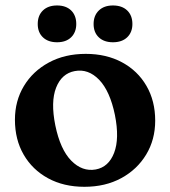

<svg xmlns="http://www.w3.org/2000/svg" viewBox="-20 -688 638 720"><path d="M301.5 -486Q379 -486 437.8 -454.2Q496.5 -422.5 529.2 -366Q562 -309.5 562 -235.5Q562 -164.5 528.2 -108.5Q494.5 -52.5 434.8 -20Q375 12.5 296.5 12.5Q219 12.5 160.2 -19.5Q101.5 -51.5 68.8 -108Q36 -164.5 36 -239Q36 -309.5 69.5 -365.2Q103 -421 163 -453.5Q223 -486 301.5 -486ZM339 -52.5Q387.5 -61.5 408 -115Q428.5 -168.5 411 -256.5Q392.5 -346.5 351.8 -388.8Q311 -431 260.5 -421.5Q211.5 -412.5 190.5 -359.5Q169.5 -306.5 187.5 -217.5Q206 -127.5 247.2 -85.5Q288.5 -43.5 339 -52.5ZM194 -529.5Q160.5 -529.5 141 -548Q121.5 -566.5 121.5 -598Q121.5 -630 141 -648.8Q160.5 -667.5 194 -667.5Q227.5 -667.5 246.8 -648.8Q266 -630 266 -598Q266 -567 246.8 -548.2Q227.5 -529.5 194 -529.5ZM403.5 -529.5Q370 -529.5 350.5 -548Q331 -566.5 331 -598Q331 -629.5 350.5 -648.5Q370 -667.5 403.5 -667.5Q437.5 -667.5 457 -648.8Q476.5 -630 476.5 -598Q476.5 -567 457 -548.2Q437.5 -529.5 403.5 -529.5Z"/></svg>

Font: Fraunces 9pt Soft SemiBold
Style: Regular
Weight: 600
Version: Version 1.000;[b76b70a41]